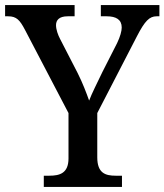

<svg xmlns="http://www.w3.org/2000/svg" viewBox="-23 -734 646 754"><path d="M149 0H456V-44H431C391 -44 359 -54 359 -116V-290L515 -592C546 -652 564 -670 592 -670H603V-714H373V-670H396C433 -670 455 -657 455 -626C455 -612 449 -590 437 -565L379 -451C359 -409 338 -368 327 -339C316 -370 302 -407 282 -447L213 -581C205 -596 197 -618 197 -635C197 -654 208 -670 243 -670H270V-714H-3V-670H9C42 -670 55 -655 75 -617L246 -290V-112C246 -54 212 -44 171 -44H149Z"/></svg>

Font: Noto Serif Myanmar SemiCondensed Medium
Style: Regular
Weight: 500
Width: 4
Designer: Ben Mitchell and the Monotype Design Team
Foundry: Monotype Imaging Inc.
Version: Version 2.106